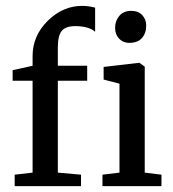

<svg xmlns="http://www.w3.org/2000/svg" viewBox="-20 -634 589 654"><path d="M30 0V-39L91 -46V-359H23V-395L91 -410V-443Q91 -512 142.5 -563Q194 -614 260 -614Q280 -614 304 -608V-526Q282 -545 236 -545Q204 -545 190.5 -529Q177 -513 177 -472V-410H277V-359H177V-46L256 -39V0ZM329 0V-39L387 -46V-349L333 -363V-406L453 -420H455L473 -407V-46L530 -39V0ZM420 -488Q399 -488 385.5 -502.5Q372 -517 372 -539Q372 -563 386.5 -580Q401 -597 427 -597Q451 -597 464.5 -582.5Q478 -568 478 -547Q478 -521 463.5 -504.5Q449 -488 420 -488Z"/></svg>

Font: Aikya Medium
Style: Regular
Weight: 500
Designer: Neelakash Kshetrimayum (Latin subset based on Merriweather by Eben Sorkin)
Foundry: Brand New Type
Version: Version 1.00 b005